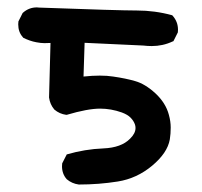

<svg xmlns="http://www.w3.org/2000/svg" viewBox="-20 -492 540 514"><path d="M146 -46.9Q146 -49.8 146.5 -54.7L158.7 -78.6Q207.5 -92.8 256.8 -94.7Q304.7 -96.7 328.1 -120.6Q342.8 -134.8 342.8 -149.4Q342.8 -154.3 341.3 -158.7Q337.9 -168.5 329.8 -176.8Q321.8 -185.1 306.2 -190.9Q277.3 -201.2 248 -201.2Q214.8 -201.2 158.7 -184.6H157.2Q139.2 -187 125.5 -198.7Q113.8 -212.4 111.3 -231L115.2 -377Q108.4 -376.5 98.9 -376.5Q89.4 -376.5 77.1 -378.9Q59.1 -382.3 42 -391.1L41 -392.6Q28.8 -406.2 28.8 -426.8Q28.8 -429.7 29.3 -434.6L40.5 -457L41.5 -458Q57.6 -472.2 78.6 -472.2Q81.5 -472.2 84.5 -471.7Q297.9 -463.9 346.2 -463.9Q394.5 -463.9 440.9 -451.2L442.4 -449.7Q456.5 -433.6 456.5 -412.6Q456.5 -409.7 456.1 -405.3L444.3 -381.8L441.9 -380.9Q416 -368.7 386.2 -368.7Q375 -368.7 363.3 -370.1L206.5 -377.4L203.6 -287.1Q227.1 -289.6 247.1 -289.6Q267.1 -289.6 282.7 -287.1Q316.9 -282.2 341.8 -274.9Q368.2 -267.6 396 -242.2Q423.8 -216.3 432.1 -184.6Q437 -167 437 -150.4Q437 -133.8 434.6 -118.7Q428.2 -82.5 387.2 -48.3Q346.2 -14.2 295.4 -6.1Q244.6 2 191.4 2H190.9Q172.4 -0.5 158.7 -12.2Q146 -26.4 146 -46.9Z"/></svg>

Font: Bakudai
Style: Bold
Weight: 700
Version: Version 1.48